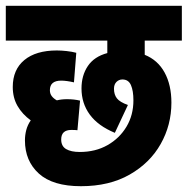

<svg xmlns="http://www.w3.org/2000/svg" viewBox="-20 -642 647 662"><path d="M255 -118Q309 -118 350.5 -141.5Q392 -165 416 -205Q440 -245 440 -296Q440 -329 431.5 -348.5Q423 -368 402 -368Q390 -368 381.5 -359.5Q373 -351 373 -336Q373 -316 383 -303Q393 -290 421 -280L376 -184Q318 -208 289.5 -247Q261 -286 261 -337Q261 -382 283 -414.5Q305 -447 350 -459V-502H0V-622H607V-502H479V-453Q524 -435 547.5 -392Q571 -349 571 -288Q571 -211 534 -145.5Q497 -80 427 -40Q357 0 259 0Q162 0 114 -43.5Q66 -87 66 -158Q66 -176 70.5 -193.5Q75 -211 86 -227Q57 -248 40.5 -276.5Q24 -305 24 -342Q24 -402 64 -435Q104 -468 176 -468Q191 -468 209.5 -466Q228 -464 243 -460L235 -358Q222 -361 211 -362.5Q200 -364 191 -364Q152 -364 152 -331Q152 -319 158.5 -310.5Q165 -302 176 -296Q192 -300 211 -300Q236 -300 256 -295L247 -193Q240 -194 226 -194Q191 -194 191 -161Q191 -138 208 -128Q225 -118 255 -118Z"/></svg>

Font: Noto Sans ExtraCondensed ExtraBold
Style: Italic
Weight: 800
Width: 2
Italic angle: -12°
Designer: Monotype Design Team
Foundry: Monotype Imaging Inc.
Version: Version 2.013; ttfautohint (v1.8.4.7-5d5b)